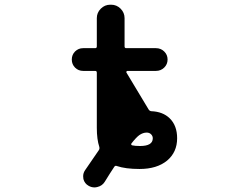

<svg xmlns="http://www.w3.org/2000/svg" viewBox="-20 -735 1040 824"><path d="M360.4 62.5Q342.8 52.7 337.9 33.2Q336.9 27.3 336.9 21.5Q336.9 7.8 344.7 -3.9Q375 -47.9 404.3 -90.8Q408.2 -96.7 406.2 -104.5Q395.5 -136.7 395.5 -186.5V-422.9Q395.5 -430.7 388.7 -430.7H336.9Q316.4 -430.7 302.2 -444.8Q288.1 -459 288.1 -479.5Q288.1 -500 302.2 -514.2Q316.4 -528.3 336.9 -528.3H388.7Q395.5 -528.3 395.5 -536.1V-657.2Q395.5 -680.7 412.6 -697.8Q429.7 -714.8 453.1 -714.8H457Q480.5 -714.8 497.6 -697.8Q514.6 -680.7 514.6 -657.2V-536.1Q514.6 -528.3 521.5 -528.3H649.4Q669.9 -528.3 684.6 -514.2Q699.2 -500 699.2 -479.5Q699.2 -459 684.6 -444.8Q669.9 -430.7 649.4 -430.7H526.4Q524.4 -430.7 522.9 -428.2Q521.5 -425.8 522.5 -423.8L618.2 -264.6Q622.1 -258.8 628.9 -257.8Q678.7 -255.9 708 -227.5Q740.2 -196.3 740.2 -141.6Q740.2 -82 697.3 -45.9Q653.3 -9.8 579.1 -9.8Q518.6 -9.8 481.4 -22.5Q474.6 -25.4 470.7 -19.5Q453.1 6.8 429.7 44.9Q418.9 62.5 398.4 67.4Q391.6 69.3 385.7 69.3Q372.1 69.3 360.4 62.5ZM543.9 -119.1Q543 -118.2 543 -116.2Q543 -112.3 546.9 -111.3Q559.6 -108.4 581.1 -108.4Q635.7 -108.4 635.7 -141.6Q635.7 -151.4 628.4 -158.7Q621.1 -166 609.4 -166Q593.8 -166 578.1 -155.3Q564.5 -145.5 543.9 -119.1Z"/></svg>

Font: Rounded Mgen+ 2m medium
Style: Regular
Weight: 500
Designer: [Source Han Sans]
Ryoko NISHIZUKA  (kana & ideographs); Paul D. Hunt (Latin, Greek & Cyrillic); Wenlong ZHANG  (bopomofo
Version: Version 1.059.20150602